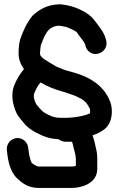

<svg xmlns="http://www.w3.org/2000/svg" viewBox="-20 -719 565 915"><path d="M94.2 -390C76.2 -368.2 59.8 -342.4 47 -310.4C29.7 -263 43.4 -217.5 55.2 -188.1C65.6 -162 87 -142 92.5 -134.2C106.1 -115.2 133.1 -96.5 151.7 -87.2L165.8 -80.6C190.7 -66.9 219.6 -57.3 258.8 -55.7C267.1 -48.9 280.6 -43.5 293 -43.5H322.8C324.9 -39.2 326.4 -35.7 328.2 -26.6C334 2.1 341.5 17.8 341.5 39V71.5C337.8 72.8 330.5 74.5 325 74.5H163C156 74.5 134.5 61.9 130.6 56.4C123.6 43.6 117.6 15.2 114.3 -15.1C112.9 -27.3 107.5 -38.4 99.3 -46.3C63.8 -80.4 6.9 -50.8 12.9 -2.1C15.4 20.4 18.9 53.8 30.2 81.9C40 106.4 50.7 123.4 76.1 143.9C99.5 163.5 127.3 176.5 163 176.5H325C361.9 176.5 443.5 158.6 443.5 86V39C443.5 22 442.3 7.1 437.4 -12C433.9 -28 429.2 -51.9 420.9 -74.3C442.9 -80.7 461.5 -90.5 477.9 -103.3C516.1 -132.7 519.6 -194.8 505.7 -232.5C473 -321.2 390.9 -359.2 310.1 -379.4C290.7 -384.2 270.9 -391.6 248.9 -401.5C241.5 -405.7 195.4 -433.2 189 -437.8C174.2 -450.5 170.5 -454.7 170.5 -466C170.5 -467.2 171 -474.6 172.2 -484.3C175.7 -512.4 171.8 -495.8 183.1 -524.7C191.7 -548.2 189.7 -541.1 202.3 -563.9C214 -581.7 231.4 -595.6 262.5 -596.5C271.5 -595.1 288.2 -592.4 295.9 -590.4L314.4 -583C316.6 -582.2 324.3 -578.5 333.2 -573.6C351.8 -562.4 339.1 -572.8 357.3 -549.1C374.7 -526.4 384 -516.1 387.3 -501.3C392.2 -476.8 416.4 -455.6 447.6 -463.2C469.6 -468.5 493.3 -490.5 486.7 -523.7C477.1 -567.1 453.1 -590.1 439.7 -609.6C423.9 -631.6 412.1 -644.8 384.9 -661.4C349.8 -680.9 318.2 -693 269.3 -698.5C269.3 -698.5 268.3 -698.5 267 -698.5C206.8 -698.5 167 -673.3 137.1 -646.2C136.5 -645.6 135.4 -644.5 134.7 -643.7C109.1 -612.9 89.6 -571.3 76.4 -531.9C70.6 -514.3 68.5 -482.8 68.5 -466C68.5 -434.2 79.8 -409.4 94.2 -390ZM173.3 -326.1C205.6 -306.9 242 -291.8 285 -280.8C299.6 -276.4 320 -268.6 338.6 -262.3L366.6 -248.3C379 -240.5 374.4 -244.3 390.2 -229.7C395.3 -223.8 403.4 -211.4 409.1 -199.3C409.6 -195.5 409.7 -186.8 408.9 -179.2C384.8 -166.1 331.5 -157.5 288 -157.5H268C242.8 -157.5 226.5 -164.2 212.1 -171.4L197.8 -178.5C184.1 -185.4 173.5 -197.2 157.3 -216.6C146.5 -228.6 137.2 -260 142.7 -272.7C152.7 -296.1 158.1 -308.7 173.3 -326.1Z"/></svg>

Font: Take Off
Style: YouHoser
Weight: 400
Foundry: Cannot Into Space Fonts
Version: Version 0.89